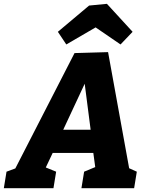

<svg xmlns="http://www.w3.org/2000/svg" viewBox="-57 -982 770 1002"><path d="M236 -86 222 0H-37L-23 -86L23 -103L332 -705L507 -710L617 -104L657 -86L643 0H368L382 -86L440 -110L430 -184H218L182 -108ZM273 -305H416L385 -545ZM289 -750 245 -816 408 -953 501 -962 635 -816 572 -750 442 -839Z"/></svg>

Font: Bitter ExtraBold
Style: Italic
Weight: 800
Italic angle: -9°
Designer: Sol Matas, and Bitter project Authors
Foundry: Sol Matas
Version: Version 2.001